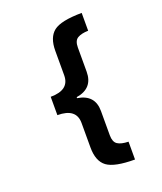

<svg xmlns="http://www.w3.org/2000/svg" viewBox="-158 -820 916 1083"><g transform="rotate(-20 300.0 -278.0)"><path d="M463 55Q419 54 397.5 39.5Q376 25 376 -15V-161Q376 -259 274 -275V-281Q376 -297 376 -397V-542Q376 -583 399 -596.5Q422 -610 463 -611V-718Q337 -717 293.5 -682.5Q250 -648 250 -568V-421Q250 -333 137 -333V-223Q250 -223 250 -135V12Q250 95 295.5 128.5Q341 162 463 162Z"/></g></svg>

Font: Noto Sans Mono UI
Style: Bold
Weight: 700
Designer: Monotype Design team
Foundry: Monotype Imaging Inc.
Version: 1.000